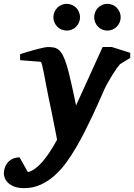

<svg xmlns="http://www.w3.org/2000/svg" viewBox="-101 -743 693 992"><path d="M520 -412.1Q514.2 -406.2 502.9 -390.9Q491.7 -375.5 479.7 -356.2Q467.8 -336.9 456.3 -316.4Q444.8 -295.9 438 -280.8Q427.2 -256.8 412.4 -222.9Q397.5 -189 379.2 -149.9Q360.8 -110.8 339.6 -68.6Q318.4 -26.4 294.9 14.2Q270 57.6 241.5 96.7Q212.9 135.7 179.7 165Q146.5 194.3 107.9 211.7Q69.3 229 23.9 229Q-6.3 229 -26.6 221.2Q-46.9 213.4 -59.1 201.7Q-71.3 189.9 -76.2 176.8Q-81.1 163.6 -81.1 152.8Q-81.1 140.6 -77.1 126.5Q-73.2 112.3 -63.7 99.9Q-54.2 87.4 -38.8 79.1Q-23.4 70.8 0 69.8L43 146Q110.8 131.3 193.8 -21Q192.9 -26.9 189 -46.9Q185.1 -66.9 179.4 -95.7Q173.8 -124.5 166.7 -159.4Q159.7 -194.3 151.9 -230Q144.5 -264.2 138.2 -298.8Q131.8 -333.5 126.5 -361.3Q121.1 -389.2 116.7 -406.5Q112.3 -423.8 108.9 -423.8L2.9 -432.1V-462.9Q8.8 -464.8 20 -468.5Q31.2 -472.2 45.4 -476.3Q59.6 -480.5 74.7 -484.6Q89.8 -488.8 103.8 -492.2Q117.7 -495.6 128.7 -497.8Q139.6 -500 145 -500Q161.6 -500 175.5 -497.8Q189.5 -495.6 201.4 -486.1Q213.4 -476.6 223.9 -456.8Q234.4 -437 245.1 -401.9Q250 -384.8 255.9 -361.6Q261.7 -338.4 267.6 -311.8Q273.4 -285.2 279.8 -256.3Q286.1 -227.5 292 -198.2L429.2 -500H477.1L571.8 -470.2V-443.8ZM312.5 -653.8Q312.5 -639.6 307.1 -627.2Q301.8 -614.7 292.5 -605.2Q283.2 -595.7 270.5 -590.3Q257.8 -585 243.7 -585Q229.5 -585 216.8 -590.3Q204.1 -595.7 194.8 -605.2Q185.5 -614.7 180.2 -627.2Q174.8 -639.6 174.8 -653.8Q174.8 -668 180.2 -680.7Q185.5 -693.4 194.8 -702.9Q204.1 -712.4 216.8 -717.8Q229.5 -723.1 243.7 -723.1Q257.8 -723.1 270.5 -717.8Q283.2 -712.4 292.5 -702.9Q301.8 -693.4 307.1 -680.7Q312.5 -668 312.5 -653.8ZM522.5 -653.8Q522.5 -639.6 517.1 -627.2Q511.7 -614.7 502.4 -605.2Q493.2 -595.7 480.5 -590.3Q467.8 -585 453.6 -585Q439.5 -585 427 -590.3Q414.6 -595.7 405.3 -605.2Q396 -614.7 390.9 -627.2Q385.7 -639.6 385.7 -653.8Q385.7 -668 390.9 -680.7Q396 -693.4 405.3 -702.9Q414.6 -712.4 427 -717.8Q439.5 -723.1 453.6 -723.1Q467.8 -723.1 480.5 -717.8Q493.2 -712.4 502.4 -702.9Q511.7 -693.4 517.1 -680.7Q522.5 -668 522.5 -653.8Z"/></svg>

Font: Charis SIL CyrE
Style: Bold Italic
Weight: 700
Italic angle: -11°
Foundry: SIL International
Version: Version 5.000